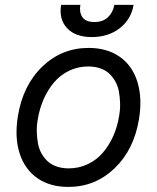

<svg xmlns="http://www.w3.org/2000/svg" viewBox="-20 -747 637 779"><path d="M257.1 11.4Q182.5 11.4 131.4 -24.3Q80.3 -60 59.5 -125.2Q38.7 -190.3 52.6 -275.6Q72.8 -400.9 151.6 -476.7Q230.5 -552.6 339.5 -552.6Q414.1 -552.6 465.4 -516.9Q516.7 -481.2 537.3 -415.5Q557.9 -349.8 544 -264.2Q523.8 -139.9 445 -64.3Q366.1 11.4 257.1 11.4ZM258.5 -63.9Q300.4 -63.9 336.3 -81Q372.2 -98 397.4 -127.7Q422.6 -157.3 439.5 -195Q456.3 -232.6 463.1 -275.6Q468 -302.2 467.3 -327.4Q466.6 -352.6 462.5 -375.2Q458.5 -397.7 448 -416.4Q437.5 -435 422.8 -448.7Q408 -462.4 386.4 -469.8Q364.7 -477.3 338.1 -477.3Q296.2 -477.3 260.3 -459.9Q224.4 -442.5 199.2 -412.6Q174 -382.8 157.3 -345Q140.6 -307.2 133.5 -264.2Q128.6 -237.6 129.3 -212.4Q130 -187.1 134.1 -165Q138.1 -142.8 148.6 -124.1Q159.1 -105.5 173.8 -92.2Q188.6 -78.8 210.2 -71.4Q231.9 -63.9 258.5 -63.9ZM443.9 -727.3H522Q512.4 -669 466.1 -632.8Q419.7 -596.6 352.3 -596.6Q285.9 -596.6 252.1 -632.8Q218.4 -669 228 -727.3H306.1Q300.8 -697.1 314.3 -677.4Q327.8 -657.7 362.9 -657.7Q398.1 -657.7 418.3 -677.4Q438.6 -697.1 443.9 -727.3Z"/></svg>

Font: Karasuma Gothic
Style: Italic
Weight: 400
Italic angle: -9.39999°
Designer: Rasmus Andersson / Ryoko Nishizuka
Foundry: Genbu
Version: Version 1.00